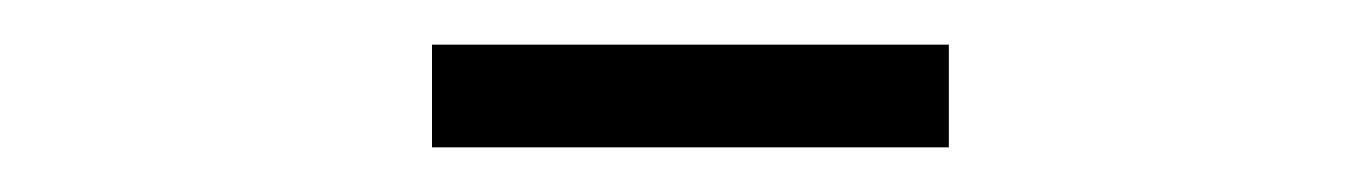

<svg xmlns="http://www.w3.org/2000/svg" viewBox="-20 -347 610 86"><path d="M173.5 -327H405V-281H173.5Z"/></svg>

Font: League Mono Narrow UltraLight
Style: Regular
Weight: 200
Width: 3
Designer: Tyler Finck
Foundry: The League of Moveable Type / Tyler Finck
Version: Version 2.210